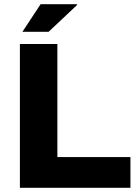

<svg xmlns="http://www.w3.org/2000/svg" viewBox="-20 -897 663 917"><path d="M75 0V-687H254V-147H603V0ZM87 -745 174 -877H347L349 -874L212 -745Z"/></svg>

Font: Archivo SemiBold ExtraBold
Style: Regular
Weight: 800
Version: Version 2.001